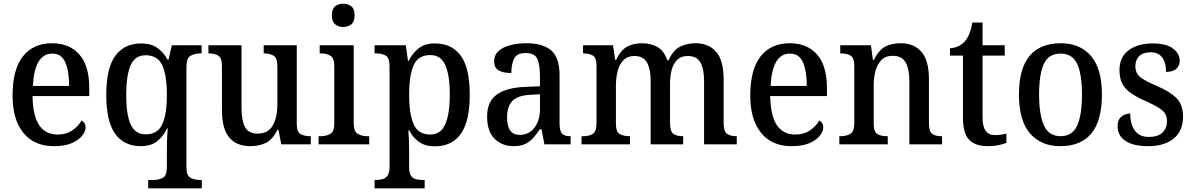

<svg xmlns="http://www.w3.org/2000/svg" viewBox="-20 -781 6460 1039"><path d="M272 10Q165 10 106.5 -62Q48 -134 48 -264Q48 -405 104 -476Q160 -547 262 -547Q356 -547 409.5 -486Q463 -425 463 -306V-261H156Q158 -153 192.5 -103Q227 -53 291 -53Q339 -53 372 -76Q405 -99 421 -129Q430 -125 436.5 -115.5Q443 -106 443 -92Q443 -70 424.5 -46.5Q406 -23 368.5 -6.5Q331 10 272 10ZM354 -316Q354 -395 333.5 -443Q313 -491 263 -491Q214 -491 188 -446Q162 -401 158 -316Z M782 238V193H808Q839 193 861 181.5Q883 170 883 124V42Q883 23 883.5 -1Q884 -25 885 -48Q886 -71 888 -86H884Q863 -42 829.5 -16Q796 10 742 10Q652 10 603.5 -56.5Q555 -123 555 -267Q555 -412 604 -479Q653 -546 745 -546Q798 -546 832 -521.5Q866 -497 887 -458H892L910 -536H1071V-492H1064Q1034 -492 1011.5 -479.5Q989 -467 989 -420V127Q989 170 1011.5 181.5Q1034 193 1065 193H1072V238ZM768 -54Q832 -54 857.5 -107Q883 -160 883 -267Q883 -372 858.5 -427Q834 -482 767 -482Q711 -482 687 -428Q663 -374 663 -266Q663 -160 687.5 -107Q712 -54 768 -54Z M1335 10Q1260 10 1220.5 -37Q1181 -84 1181 -186V-423Q1181 -467 1161.5 -479.5Q1142 -492 1111 -492H1108V-536H1287V-196Q1287 -130 1305.5 -94Q1324 -58 1375 -58Q1431 -58 1456 -102Q1481 -146 1481 -218V-421Q1481 -468 1460 -480Q1439 -492 1410 -492H1407V-536H1586V-111Q1586 -66 1607 -55Q1628 -44 1658 -44H1662V0H1502L1487 -79H1482Q1455 -25 1418 -7.5Q1381 10 1335 10Z M1837 -635Q1811 -635 1793.5 -649.5Q1776 -664 1776 -698Q1776 -733 1793.5 -747Q1811 -761 1837 -761Q1863 -761 1881 -747Q1899 -733 1899 -698Q1899 -664 1881 -649.5Q1863 -635 1837 -635ZM1704 0V-44H1716Q1745 -44 1767 -56Q1789 -68 1789 -112V-424Q1789 -467 1767.5 -479.5Q1746 -492 1718 -492H1710V-536H1894V-116Q1894 -70 1915.5 -57Q1937 -44 1967 -44H1978V0Z M2007 238V193H2016Q2034 193 2050.5 188.5Q2067 184 2077.5 169Q2088 154 2088 123V-423Q2088 -468 2067.5 -480Q2047 -492 2017 -492H2007V-536H2176L2188 -451H2191Q2212 -493 2245.5 -519.5Q2279 -546 2333 -546Q2425 -546 2473.5 -479.5Q2522 -413 2522 -268Q2522 -124 2473.5 -56.5Q2425 11 2333 11Q2281 11 2247.5 -13Q2214 -37 2194 -76H2190Q2192 -50 2193 -18Q2194 14 2194 39V127Q2194 156 2204.5 170.5Q2215 185 2231.5 189Q2248 193 2266 193H2278V238ZM2309 -53Q2365 -53 2389.5 -108.5Q2414 -164 2414 -270Q2414 -375 2389.5 -429Q2365 -483 2309 -483Q2243 -483 2218.5 -428Q2194 -373 2194 -269Q2194 -164 2218.5 -108.5Q2243 -53 2309 -53Z M2759 10Q2698 10 2657 -29.5Q2616 -69 2616 -151Q2616 -231 2668 -269Q2720 -307 2825 -311L2902 -314V-373Q2902 -427 2888.5 -460.5Q2875 -494 2824 -494Q2777 -494 2762 -463.5Q2747 -433 2747 -386Q2701 -386 2677.5 -400.5Q2654 -415 2654 -449Q2654 -483 2677.5 -504.5Q2701 -526 2740.5 -536.5Q2780 -547 2830 -547Q2918 -547 2963 -508Q3008 -469 3008 -374V-116Q3008 -74 3020.5 -59Q3033 -44 3065 -44H3068V0H2926L2910 -82H2902Q2883 -54 2864.5 -33.5Q2846 -13 2821.5 -1.5Q2797 10 2759 10ZM2792 -51Q2842 -51 2872 -90Q2902 -129 2902 -191V-271L2849 -268Q2779 -264 2751.5 -233.5Q2724 -203 2724 -146Q2724 -51 2792 -51Z M3127 0V-44H3137Q3168 -44 3188 -56.5Q3208 -69 3208 -116V-425Q3208 -469 3188 -480.5Q3168 -492 3138 -492H3135V-536H3297L3309 -457H3314Q3340 -511 3374.5 -529Q3409 -547 3456 -547Q3502 -547 3538 -526.5Q3574 -506 3591 -455H3598Q3623 -510 3660.5 -528.5Q3698 -547 3744 -547Q3815 -547 3855.5 -500.5Q3896 -454 3896 -351V-116Q3896 -69 3914.5 -56.5Q3933 -44 3964 -44H3967V0H3790V-342Q3790 -407 3770.5 -442.5Q3751 -478 3702 -478Q3666 -478 3645 -457.5Q3624 -437 3615 -403.5Q3606 -370 3606 -331V-116Q3606 -69 3624.5 -56.5Q3643 -44 3674 -44H3677V0H3501V-342Q3501 -407 3481 -442.5Q3461 -478 3413 -478Q3376 -478 3354 -455.5Q3332 -433 3322.5 -396.5Q3313 -360 3313 -318V-111Q3313 -67 3334 -55.5Q3355 -44 3386 -44H3389V0Z M4264 10Q4157 10 4098.5 -62Q4040 -134 4040 -264Q4040 -405 4096 -476Q4152 -547 4254 -547Q4348 -547 4401.5 -486Q4455 -425 4455 -306V-261H4148Q4150 -153 4184.5 -103Q4219 -53 4283 -53Q4331 -53 4364 -76Q4397 -99 4413 -129Q4422 -125 4428.5 -115.5Q4435 -106 4435 -92Q4435 -70 4416.5 -46.5Q4398 -23 4360.5 -6.5Q4323 10 4264 10ZM4346 -316Q4346 -395 4325.5 -443Q4305 -491 4255 -491Q4206 -491 4180 -446Q4154 -401 4150 -316Z M4522 0V-44H4529Q4560 -44 4581.5 -56.5Q4603 -69 4603 -116V-424Q4603 -468 4582.5 -480Q4562 -492 4531 -492H4527V-536H4693L4704 -457H4709Q4736 -511 4771 -529Q4806 -547 4853 -547Q4926 -547 4966.5 -500.5Q5007 -454 5007 -351V-116Q5007 -69 5025 -56.5Q5043 -44 5074 -44H5078V0H4901V-342Q4901 -406 4881 -442.5Q4861 -479 4811 -479Q4772 -479 4749.5 -456Q4727 -433 4717.5 -396.5Q4708 -360 4708 -318V-111Q4708 -67 4728 -55.5Q4748 -44 4779 -44H4784V0Z M5326 10Q5258 10 5224.5 -24.5Q5191 -59 5191 -146V-480H5121V-520Q5170 -523 5200 -556Q5215 -573 5225 -597Q5235 -621 5242 -659H5297V-536H5417V-480H5297V-147Q5297 -96 5314 -73Q5331 -50 5363 -50Q5381 -50 5396 -52Q5411 -54 5426 -58V-8Q5413 -2 5385.5 4Q5358 10 5326 10Z M5718 10Q5614 10 5554 -59Q5494 -128 5494 -269Q5494 -410 5551.5 -478.5Q5609 -547 5721 -547Q5824 -547 5883.5 -478.5Q5943 -410 5943 -269Q5943 -128 5886 -59Q5829 10 5718 10ZM5720 -44Q5783 -44 5809 -101.5Q5835 -159 5835 -269Q5835 -380 5809 -435.5Q5783 -491 5719 -491Q5655 -491 5629 -435.5Q5603 -380 5603 -269Q5603 -159 5629.5 -101.5Q5656 -44 5720 -44Z M6194 10Q6114 10 6071 -18Q6028 -46 6028 -98Q6028 -125 6039 -139.5Q6050 -154 6066 -160.5Q6082 -167 6096 -167Q6096 -111 6120.5 -75.5Q6145 -40 6197 -40Q6246 -40 6270.5 -63.5Q6295 -87 6295 -125Q6295 -149 6285 -165.5Q6275 -182 6251 -197.5Q6227 -213 6184 -232Q6134 -254 6101.5 -276Q6069 -298 6053.5 -327.5Q6038 -357 6038 -401Q6038 -472 6087.5 -509Q6137 -546 6218 -546Q6292 -546 6328 -518Q6364 -490 6364 -453Q6364 -425 6345.5 -408.5Q6327 -392 6290 -392Q6290 -443 6269 -470.5Q6248 -498 6207 -498Q6166 -498 6145 -477.5Q6124 -457 6124 -423Q6124 -385 6150 -364Q6176 -343 6240 -316Q6311 -286 6346.5 -250Q6382 -214 6382 -150Q6382 -73 6331.5 -31.5Q6281 10 6194 10Z"/></svg>

Font: Noto Serif Thai SemiCondensed Medium
Style: Regular
Weight: 500
Width: 4
Designer: Monotype Design Team
Foundry: Monotype Imaging Inc.
Version: Version 2.002; ttfautohint (v1.8.4.7-5d5b)